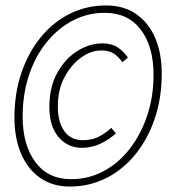

<svg xmlns="http://www.w3.org/2000/svg" viewBox="-20 -672 640 704"><path d="M236 12Q173 12 127.5 -19.5Q82 -51 57.5 -108Q33 -165 33 -241Q33 -330 58.5 -405Q84 -480 129.5 -535.5Q175 -591 236 -621.5Q297 -652 369 -652Q433 -652 478.5 -621Q524 -590 548.5 -534Q573 -478 573 -402Q573 -313 547.5 -237.5Q522 -162 476.5 -106Q431 -50 369.5 -19Q308 12 236 12ZM241 -15Q304 -15 359 -44Q414 -73 455 -125.5Q496 -178 519.5 -247.5Q543 -317 543 -398Q543 -502 496 -563.5Q449 -625 364 -625Q301 -625 246.5 -596.5Q192 -568 150.5 -516.5Q109 -465 86 -395.5Q63 -326 63 -244Q63 -141 109.5 -78Q156 -15 241 -15ZM280 -130Q228 -130 194.5 -169.5Q161 -209 161 -280Q161 -353 190 -405Q219 -457 263.5 -485Q308 -513 356 -513Q389 -513 411 -498.5Q433 -484 449 -461L429 -444Q412 -467 395 -477Q378 -487 351 -487Q314 -487 277.5 -461Q241 -435 216.5 -389Q192 -343 192 -282Q192 -225 215.5 -191.5Q239 -158 284 -158Q317 -158 341.5 -170.5Q366 -183 388 -203L405 -183Q380 -160 348 -145Q316 -130 280 -130Z"/></svg>

Font: SourceCodeVF
Style: Italic
Weight: 200
Italic angle: -11°
Monospace: yes
Designer: Paul D. Hunt, Teo Tuominen
Foundry: Adobe
Version: Version 1.026;hotconv 1.1.0;makeotfexe 2.6.0